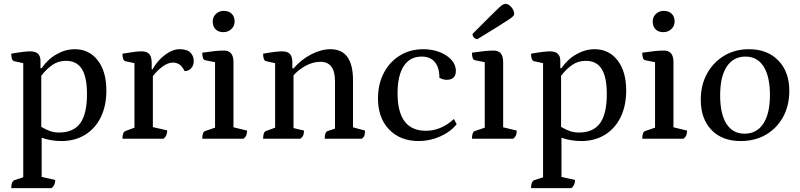

<svg xmlns="http://www.w3.org/2000/svg" viewBox="-20 -716 4130 991"><path d="M38 255Q38 221 54 214L100 199V-390L54 -400Q38 -403 38 -439Q79 -446 100.5 -448.5Q122 -451 136 -451Q189 -451 189 -402V-364H195Q226 -410 272 -436Q318 -462 366 -462Q440 -462 484.5 -404.5Q529 -347 529 -249Q529 -170 500.5 -111.5Q472 -53 419.5 -20.5Q367 12 297 12Q244 12 195 -5V197L265 213Q265 241 246 255ZM285 -32Q359 -32 394 -80Q429 -128 429 -230Q429 -318 402.5 -360Q376 -402 321 -402Q281 -402 250.5 -381Q220 -360 193 -325V-61Q221 -45 241 -38.5Q261 -32 285 -32Z M612 0Q612 -34 628 -40L674 -57V-390L628 -400Q612 -403 612 -439Q654 -446 675 -448.5Q696 -451 710 -451Q738 -451 750.5 -437Q763 -423 763 -390V-358H767Q793 -404 832 -433Q871 -462 907 -462Q946 -462 963 -444.5Q980 -427 980 -400Q980 -379 967 -364Q954 -349 933 -349Q920 -375 905 -384Q890 -393 872 -393Q847 -393 819 -372.5Q791 -352 769 -323V-60L843 -43Q843 -14 824 0Z M1024 0Q1024 -36 1040 -40L1090 -57V-395L1040 -405Q1024 -407 1024 -444Q1059 -449 1085 -452Q1111 -455 1136 -455Q1185 -455 1185 -396V-59L1255 -42Q1255 -26 1251 -17Q1247 -8 1237 0ZM1134 -550Q1107 -550 1092.5 -565Q1078 -580 1078 -605Q1078 -629 1095 -644.5Q1112 -660 1134 -660Q1161 -660 1176 -645Q1191 -630 1191 -605Q1191 -581 1173.5 -565.5Q1156 -550 1134 -550Z M1338 0Q1338 -36 1354 -40L1400 -57V-390L1354 -400Q1338 -403 1338 -439Q1379 -446 1400.5 -448.5Q1422 -451 1436 -451Q1464 -451 1476.5 -437.5Q1489 -424 1489 -394V-363H1495Q1535 -409 1586.5 -435.5Q1638 -462 1686 -462Q1802 -462 1802 -302V-59L1864 -42Q1864 -26 1861 -17Q1858 -8 1848 0H1656Q1656 -36 1672 -40L1709 -52V-297Q1709 -397 1634 -397Q1594 -397 1556 -375.5Q1518 -354 1495 -327V-55L1549 -42Q1549 -26 1545 -17Q1541 -8 1530 0Z M2141 12Q2046 12 1988.5 -47.5Q1931 -107 1931 -208Q1931 -282 1961 -339.5Q1991 -397 2044 -429.5Q2097 -462 2165 -462Q2211 -462 2249.5 -447Q2288 -432 2310.5 -406.5Q2333 -381 2333 -350Q2333 -304 2285 -304Q2275 -304 2265.5 -307Q2256 -310 2248 -314Q2248 -367 2224.5 -395.5Q2201 -424 2156 -424Q2096 -424 2064 -375Q2032 -326 2032 -235Q2032 -41 2178 -41Q2257 -41 2323 -102L2337 -75Q2305 -35 2251.5 -11.5Q2198 12 2141 12Z M2416 0Q2416 -36 2432 -40L2482 -57V-395L2432 -405Q2416 -407 2416 -444Q2451 -449 2477 -452Q2503 -455 2528 -455Q2577 -455 2577 -396V-59L2647 -42Q2647 -26 2643 -17Q2639 -8 2629 0ZM2444 -514Q2435 -514 2427 -521.5Q2419 -529 2419 -541Q2475 -597 2506.5 -628.5Q2538 -660 2553.5 -674.5Q2569 -689 2576 -692.5Q2583 -696 2589 -696Q2605 -696 2619.5 -679Q2634 -662 2634 -644Q2634 -639 2629.5 -633.5Q2625 -628 2607.5 -616Q2590 -604 2551.5 -580Q2513 -556 2444 -514Z M2721 255Q2721 221 2737 214L2783 199V-390L2737 -400Q2721 -403 2721 -439Q2762 -446 2783.5 -448.5Q2805 -451 2819 -451Q2872 -451 2872 -402V-364H2878Q2909 -410 2955 -436Q3001 -462 3049 -462Q3123 -462 3167.5 -404.5Q3212 -347 3212 -249Q3212 -170 3183.5 -111.5Q3155 -53 3102.5 -20.5Q3050 12 2980 12Q2927 12 2878 -5V197L2948 213Q2948 241 2929 255ZM2968 -32Q3042 -32 3077 -80Q3112 -128 3112 -230Q3112 -318 3085.5 -360Q3059 -402 3004 -402Q2964 -402 2933.5 -381Q2903 -360 2876 -325V-61Q2904 -45 2924 -38.5Q2944 -32 2968 -32Z M3295 0Q3295 -36 3311 -40L3361 -57V-395L3311 -405Q3295 -407 3295 -444Q3330 -449 3356 -452Q3382 -455 3407 -455Q3456 -455 3456 -396V-59L3526 -42Q3526 -26 3522 -17Q3518 -8 3508 0ZM3405 -550Q3378 -550 3363.5 -565Q3349 -580 3349 -605Q3349 -629 3366 -644.5Q3383 -660 3405 -660Q3432 -660 3447 -645Q3462 -630 3462 -605Q3462 -581 3444.5 -565.5Q3427 -550 3405 -550Z M3803 12Q3707 12 3652 -45.5Q3597 -103 3597 -201Q3597 -277 3629 -335.5Q3661 -394 3717 -428Q3773 -462 3846 -462Q3941 -462 3997.5 -403.5Q4054 -345 4054 -247Q4054 -171 4022 -112.5Q3990 -54 3933.5 -21Q3877 12 3803 12ZM3823 -26Q3886 -26 3920 -78Q3954 -130 3954 -225Q3954 -321 3921.5 -372.5Q3889 -424 3828 -424Q3765 -424 3731 -372Q3697 -320 3697 -224Q3697 -128 3729.5 -77Q3762 -26 3823 -26Z"/></svg>

Font: Petrona Medium
Style: Regular
Weight: 500
Designer: Ringo R. Seeber
Foundry: Ringo R. Seeber
Version: Version 2.001; ttfautohint (v1.8.3)